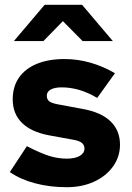

<svg xmlns="http://www.w3.org/2000/svg" viewBox="-20 -770 551 800"><path d="M258 10Q188 10 127 -6Q66 -22 21 -53L92 -161Q148 -132 184.5 -120.5Q221 -109 258 -109Q293 -109 312.5 -120.5Q332 -132 332 -151Q332 -166 320.5 -175Q309 -184 284 -188L185 -206Q110 -220 71.5 -258Q33 -296 33 -356Q33 -409 59 -446.5Q85 -484 133.5 -504Q182 -524 249 -524Q303 -524 356 -509Q409 -494 459 -465L385 -362Q346 -385 309.5 -395.5Q273 -406 237 -406Q208 -406 191.5 -397Q175 -388 175 -371Q175 -355 186.5 -347Q198 -339 228 -334L325 -316Q402 -302 441 -264Q480 -226 480 -167Q480 -117 451 -76.5Q422 -36 372 -13Q322 10 258 10ZM324 -599 242 -682 161 -599H38L166 -750H322L450 -599Z"/></svg>

Font: Red Hat Text
Style: Bold
Weight: 700
Designer: Pentagram, MCKL
Foundry: MCKL
Version: Version 1.030